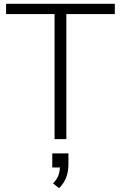

<svg xmlns="http://www.w3.org/2000/svg" viewBox="-20 -732 636 1010"><path d="M267 -658H12V-712H584V-658H329V0H267ZM340 75V131Q340 169 329 199.5Q318 230 291 258L259 233Q279 212 286.5 192.5Q294 173 295 149H255V75Z"/></svg>

Font: Muli Light
Style: Regular
Weight: 300
Designer: Vernon Adams
Foundry: Vernon Adams
Version: Version 2.100